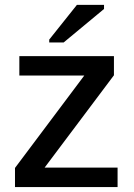

<svg xmlns="http://www.w3.org/2000/svg" viewBox="-20 -755 540 775"><path d="M454.6 -78.6V0H40.5V-77.1L320.3 -450.2H58.1V-528.3H439.9V-451.2L160.2 -78.6ZM399.9 -718.8 236.8 -583.5H178.7V-595.2L290.5 -735.4H399.9Z"/></svg>

Font: Arimo Medium
Style: Regular
Weight: 500
Designer: Steve Matteson
Foundry: Monotype Imaging Inc.
Version: Version 1.33